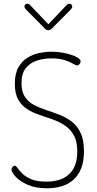

<svg xmlns="http://www.w3.org/2000/svg" viewBox="-20 -1010 521 1036"><path d="M235 6Q171 6 128 -13.5Q85 -33 63.5 -57.5Q42 -82 42 -95Q42 -100 45 -105Q48 -110 52 -113Q56 -116 59 -116Q66 -116 75 -103Q84 -90 101 -73Q118 -56 148.5 -43Q179 -30 230 -30Q285 -30 322 -48.5Q359 -67 378 -103Q397 -139 397 -192Q397 -247 378.5 -280Q360 -313 330 -333Q300 -353 264.5 -365.5Q229 -378 193 -390Q157 -402 127 -421Q97 -440 78.5 -472.5Q60 -505 60 -558Q60 -612 79 -646Q98 -680 128 -698.5Q158 -717 192 -724Q226 -731 257 -731Q288 -731 316 -726Q344 -721 366.5 -713.5Q389 -706 402 -697Q415 -688 415 -679Q415 -675 412.5 -670Q410 -665 406 -661Q402 -657 397 -657Q390 -657 374 -666.5Q358 -676 329.5 -685.5Q301 -695 256 -695Q219 -695 182 -684Q145 -673 120.5 -644Q96 -615 96 -561Q96 -515 114.5 -487.5Q133 -460 163 -444Q193 -428 228.5 -416.5Q264 -405 300 -391Q336 -377 366 -354.5Q396 -332 414.5 -294Q433 -256 433 -195Q433 -124 407.5 -79.5Q382 -35 337.5 -14.5Q293 6 235 6ZM241 -847Q229 -847 220 -858L120 -959Q116 -964 114 -967.5Q112 -971 112 -975Q112 -980 116 -985Q120 -990 127 -990Q136 -990 143 -982L241 -879L339 -982Q346 -990 355 -990Q362 -990 366 -985Q370 -980 370 -975Q370 -971 368 -967.5Q366 -964 362 -959L262 -858Q251 -847 241 -847Z"/></svg>

Font: Dosis ExtraLight
Style: Regular
Weight: 250
Designer: EdgarTolentino, PabloImpallari, IginoMarini
Foundry: EdgarTolentino, PabloImpallari, IginoMarini
Version: Version 3.001; ttfautohint (v1.8.2)